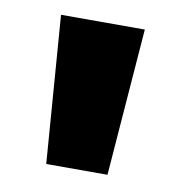

<svg xmlns="http://www.w3.org/2000/svg" viewBox="-49 -886 396 422"><g transform="rotate(10 148.5 -675.5)"><path d="M55.2 -839.8H242.2L216.8 -511.2H80.1Z"/></g></svg>

Font: Sinkin Sans 900 X Black
Style: Regular
Weight: 950
Designer: Keith Bates
Foundry: K-Type
Version: Sinkin Sans (version 1.0)  by Keith Bates   •   © 2014   www